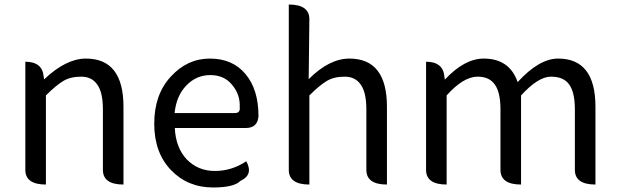

<svg xmlns="http://www.w3.org/2000/svg" viewBox="-20 -816 2738 849"><path d="M183 0Q92 0 92 -65V-543Q167 -543 173 -478L175 -465Q272 -557 360 -557Q526 -557 526 -344V0Q435 0 435 -65V-332Q435 -408 410 -442Q386 -477 339 -477Q292 -477 260 -458Q228 -439 183 -394V0Z M922 13Q810 13 736 -64Q662 -141 662 -269Q662 -398 735 -477Q808 -557 908 -557Q1009 -557 1066 -488Q1123 -420 1123 -302Q1119 -250 1067 -250H753Q757 -163 806 -111Q856 -60 930 -60Q1005 -60 1069 -103Q1102 -43 1043 -16Q1015 13 922 13ZM752 -316H1018Q1043 -316 1040 -341Q1043 -397 1007 -440Q972 -484 910 -484Q848 -484 804 -438Q760 -393 752 -316Z M1348 0Q1257 0 1257 -65V-796Q1348 -796 1348 -731L1345 -466Q1436 -557 1525 -557Q1691 -557 1691 -344V0Q1600 0 1600 -65V-332Q1600 -408 1575 -442Q1551 -477 1504 -477Q1457 -477 1425 -458Q1393 -439 1348 -394V0Z M1955 0Q1864 0 1864 -65V-543Q1939 -543 1945 -478L1947 -464Q2034 -557 2119 -557Q2233 -557 2269 -453Q2364 -557 2448 -557Q2613 -557 2613 -344V0Q2522 0 2522 -65V-332Q2522 -408 2497 -442Q2473 -477 2416 -477Q2360 -477 2284 -394V0Q2193 0 2193 -65V-332Q2193 -408 2168 -442Q2144 -477 2092 -477Q2029 -477 1955 -394V0Z"/></svg>

Font: Swei Toothpaste CJK TC
Style: Regular
Weight: 400
Version: Version 1.0